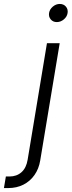

<svg xmlns="http://www.w3.org/2000/svg" viewBox="-121 -748 363 972"><path d="M116.7 -529.3H181.2L82.5 64.9Q75.7 106.4 53.7 137.9Q31.7 169.4 -2.4 186.8Q-36.6 204.1 -79.6 204.1H-101.1L-91.3 145.5H-73.2Q-36.6 145.5 -12.2 123.8Q12.2 102.1 19 60.1ZM166.5 -636.2Q147.5 -636.2 136 -649.7Q124.5 -663.1 127.4 -682.1Q130.4 -701.2 146.5 -714.6Q162.6 -728 181.6 -728Q201.2 -728 212.6 -714.6Q224.1 -701.2 221.2 -682.1Q218.3 -663.1 202.1 -649.7Q186 -636.2 166.5 -636.2Z"/></svg>

Font: Inter 24pt Light
Style: Italic
Weight: 300
Italic angle: -9.3988°
Designer: Rasmus Andersson
Foundry: rsms
Version: Version 4.001;git-66647c0bb